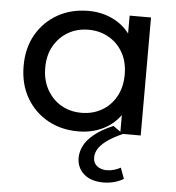

<svg xmlns="http://www.w3.org/2000/svg" viewBox="-53 -585 789 859"><g transform="rotate(5 341.0 -155.5)"><path d="M310 6Q233 6 172.5 -28Q112 -62 77 -123Q42 -184 42 -265Q42 -346 77 -406.5Q112 -467 172.5 -501Q233 -535 310 -535Q377 -535 431 -505Q485 -475 517.5 -415Q550 -355 550 -265Q550 -175 518.5 -115Q487 -55 433 -24.5Q379 6 310 6ZM318 -78Q368 -78 408.5 -101Q449 -124 472.5 -166.5Q496 -209 496 -265Q496 -322 472.5 -363.5Q449 -405 408.5 -428Q368 -451 318 -451Q267 -451 227 -428Q187 -405 163 -363.5Q139 -322 139 -265Q139 -209 163 -166.5Q187 -124 227 -101Q267 -78 318 -78ZM499 0V-143L505 -266L495 -389V-530H591V0ZM443 224Q387 224 355 196Q323 168 323 123Q323 96 336.5 69Q350 42 382 16Q414 -10 466 -32L511 0Q467 20 441 39Q415 58 403.5 77Q392 96 392 116Q392 141 409.5 154.5Q427 168 453 168Q470 168 486.5 163Q503 158 515 151L533 200Q515 211 491.5 217.5Q468 224 443 224Z"/></g></svg>

Font: MOST Montserrat Medium
Style: Regular
Weight: 500
Designer: Julieta Ulanovsky
Foundry: Julieta Ulanovsky
Version: Version 8.000;March 11, 2024;FontCreator 15.0.0.2926 64-bit